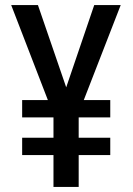

<svg xmlns="http://www.w3.org/2000/svg" viewBox="-20 -734 521 754"><path d="M240 -391 129 -714H24L168 -341H67V-273H190V-193H67V-125H190V0H289V-125H413V-193H289V-273H413V-341H309L454 -714H350Z"/></svg>

Font: Noto Sans Myanmar UI Condensed Medium
Style: Regular
Weight: 500
Width: 3
Designer: Monotype Design Team
Foundry: Monotype Imaging Inc.
Version: Version 2.103